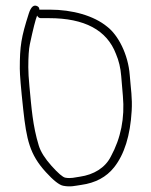

<svg xmlns="http://www.w3.org/2000/svg" viewBox="-20 -667 534 677"><path d="M110.8 -612C105.1 -597.8 96.6 -564.2 85.3 -511.2C81.6 -494.1 79.8 -467 79.8 -430C79.8 -412.7 81.1 -390.2 83.8 -362.5C91 -287.7 95.1 -223.9 116.8 -153.5C123.5 -131.8 138.5 -108 161.8 -82C185.1 -56 201.3 -42.2 210.3 -40.5C229.8 -36.9 244.1 -41.5 261.8 -44C310.1 -50.9 350.8 -75 370.8 -115C406.2 -179.9 420.3 -251 413.3 -328.5C411.6 -346.8 409.7 -370.2 407.4 -398.7C405.2 -427.2 399 -453.3 388.8 -477C356.8 -561 278.1 -603 152.8 -603H123.8C118.5 -603 114.1 -606 110.8 -612ZM118.8 -633H155.1C235.7 -633 310.8 -611.7 357.8 -573C396.2 -543.6 431.9 -476.1 437.5 -402.2C441.3 -351.8 447 -322.7 444.3 -276C439.3 -189.2 418.6 -122.9 382.3 -77C355 -42.6 316.4 -21.9 266.3 -15C243.8 -11.9 229.4 -6.9 202.8 -12C188.8 -14.7 168.3 -30.8 141.3 -60.5C84.8 -122.6 73.5 -174.2 61.8 -282C53.8 -356 49.8 -403.7 49.8 -425C49.8 -505.1 54.8 -535.7 81.6 -619.5C89.4 -643.8 99.8 -652.1 112.8 -644.5C116.8 -642.2 118.8 -638.3 118.8 -633Z"/></svg>

Font: MewTooHand
Style: Reversed
Weight: 400
Designer: Mew Too, Robert Jablonski
Version: Version 0.77